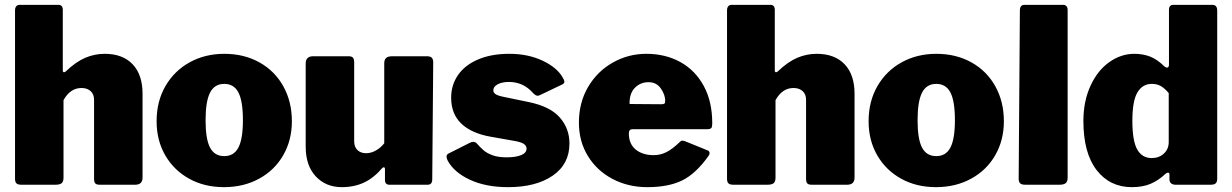

<svg xmlns="http://www.w3.org/2000/svg" viewBox="-20 -762 5082 792"><path d="M42 -25V-719Q42 -730 47 -736Q52 -742 61 -742H221Q239 -742 239 -721V-472Q239 -464 244 -464Q248 -464 252 -468Q293 -507 331.5 -523.5Q370 -540 412 -540Q486 -540 527 -497Q568 -454 568 -375V-30Q568 0 538 0H391Q378 0 373 -5.5Q368 -11 368 -25V-351Q368 -373 354 -386Q340 -399 316 -399Q270 -399 242 -349V-29Q242 -13 234.5 -6.5Q227 0 209 0H68Q54 0 48 -5.5Q42 -11 42 -25Z M626 -262Q626 -344 662.5 -407Q699 -470 762.5 -505Q826 -540 905 -540Q987 -540 1050.5 -504.5Q1114 -469 1149 -405.5Q1184 -342 1184 -262Q1184 -184 1148.5 -122Q1113 -60 1049 -25Q985 10 904 10Q823 10 760 -25Q697 -60 661.5 -121.5Q626 -183 626 -262ZM982 -266Q982 -345 963.5 -380.5Q945 -416 905 -416Q865 -416 846.5 -380Q828 -344 828 -266Q828 -188 846.5 -153Q865 -118 905 -118Q945 -118 963.5 -153.5Q982 -189 982 -266Z M1565 -171V-501Q1565 -516 1573 -523Q1581 -530 1598 -530H1741Q1755 -530 1761 -524Q1767 -518 1767 -504L1763 -22Q1763 0 1744 0H1586Q1568 0 1568 -20V-64Q1568 -72 1563 -72Q1560 -72 1556 -68Q1522 -28 1481.5 -9Q1441 10 1390 10Q1324 10 1282.5 -34.5Q1241 -79 1241 -157V-500Q1241 -530 1272 -530H1418Q1431 -530 1436 -524Q1441 -518 1441 -504V-179Q1441 -156 1454.5 -143Q1468 -130 1490 -130Q1511 -130 1531 -141.5Q1551 -153 1565 -171Z M2079 -424Q2052 -424 2033.5 -414.5Q2015 -405 2015 -389Q2015 -381 2023 -374.5Q2031 -368 2055 -363L2161 -341Q2249 -323 2289 -277.5Q2329 -232 2329 -170Q2329 -85 2260 -37.5Q2191 10 2076 10Q1984 10 1918.5 -20.5Q1853 -51 1827 -99Q1822 -109 1822 -116Q1822 -124 1829 -128L1916 -172Q1925 -177 1933 -177Q1940 -177 1947 -170Q1963 -152 1976 -141Q1989 -130 2012 -121.5Q2035 -113 2070 -113Q2107 -113 2129.5 -122Q2152 -131 2152 -149Q2152 -160 2142 -167.5Q2132 -175 2106 -180L2004 -198Q1925 -212 1883 -252Q1841 -292 1841 -359Q1841 -411 1869 -452Q1897 -493 1951.5 -516.5Q2006 -540 2081 -540Q2158 -540 2217.5 -512Q2277 -484 2300 -444Q2308 -432 2308 -425Q2308 -418 2300 -414L2208 -370Q2202 -367 2198 -367Q2190 -367 2179 -378Q2139 -424 2079 -424Z M2677 -122Q2704 -122 2729 -134.5Q2754 -147 2786 -178Q2790 -182 2794 -182Q2798 -182 2807 -179L2898 -142Q2907 -139 2907 -130Q2907 -124 2902 -118Q2850 -45 2793.5 -17.5Q2737 10 2650 10Q2571 10 2506.5 -24Q2442 -58 2405 -118.5Q2368 -179 2368 -256Q2368 -339 2406 -403.5Q2444 -468 2508 -504Q2572 -540 2646 -540Q2725 -540 2786.5 -506Q2848 -472 2883 -407.5Q2918 -343 2918 -254Q2918 -240 2915 -235Q2912 -230 2900 -229H2589Q2574 -229 2574 -212Q2574 -168 2602.5 -145Q2631 -122 2677 -122ZM2707 -332Q2717 -332 2720.5 -334.5Q2724 -337 2724 -346Q2724 -371 2706 -397Q2688 -423 2655 -423Q2622 -423 2599 -400Q2576 -377 2577 -333Z M2979 -25V-719Q2979 -730 2984 -736Q2989 -742 2998 -742H3158Q3176 -742 3176 -721V-472Q3176 -464 3181 -464Q3185 -464 3189 -468Q3230 -507 3268.5 -523.5Q3307 -540 3349 -540Q3423 -540 3464 -497Q3505 -454 3505 -375V-30Q3505 0 3475 0H3328Q3315 0 3310 -5.5Q3305 -11 3305 -25V-351Q3305 -373 3291 -386Q3277 -399 3253 -399Q3207 -399 3179 -349V-29Q3179 -13 3171.5 -6.5Q3164 0 3146 0H3005Q2991 0 2985 -5.5Q2979 -11 2979 -25Z M3563 -262Q3563 -344 3599.5 -407Q3636 -470 3699.5 -505Q3763 -540 3842 -540Q3924 -540 3987.5 -504.5Q4051 -469 4086 -405.5Q4121 -342 4121 -262Q4121 -184 4085.5 -122Q4050 -60 3986 -25Q3922 10 3841 10Q3760 10 3697 -25Q3634 -60 3598.5 -121.5Q3563 -183 3563 -262ZM3919 -266Q3919 -345 3900.5 -380.5Q3882 -416 3842 -416Q3802 -416 3783.5 -380Q3765 -344 3765 -266Q3765 -188 3783.5 -153Q3802 -118 3842 -118Q3882 -118 3900.5 -153.5Q3919 -189 3919 -266Z M4384 -29Q4384 -13 4376 -6.5Q4368 0 4351 0H4209Q4194 0 4188 -6Q4182 -12 4182 -25L4187 -719Q4187 -742 4206 -742H4366Q4374 -742 4379 -736.5Q4384 -731 4384 -721Z M4804 -23V-42Q4804 -46 4802 -48Q4800 -50 4798 -50Q4795 -50 4789 -46Q4758 -17 4725.5 -3.5Q4693 10 4649 10Q4558 10 4503.5 -60.5Q4449 -131 4449 -263Q4449 -344 4478 -407.5Q4507 -471 4555.5 -505.5Q4604 -540 4659 -540Q4695 -540 4724.5 -528.5Q4754 -517 4783 -488Q4790 -483 4794 -483Q4802 -483 4802 -496V-721Q4802 -742 4820 -742H4982Q4991 -742 4996 -736Q5001 -730 5001 -719V-25Q5001 -12 4995 -6Q4989 0 4974 0H4829Q4818 0 4811 -5.5Q4804 -11 4804 -23ZM4731 -416Q4693 -416 4672 -381Q4651 -346 4651 -264Q4651 -181 4671 -145.5Q4691 -110 4731 -110Q4761 -110 4781 -128.5Q4801 -147 4801 -176V-378Q4784 -398 4768.5 -407Q4753 -416 4731 -416Z"/></svg>

Font: Libre Franklin Black
Style: Regular
Weight: 900
Designer: Pablo Impallari, Rodrigo Fuenzalida
Foundry: Impallari Type
Version: Version 1.002; ttfautohint (v1.5)